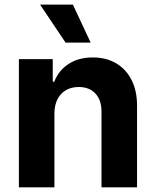

<svg xmlns="http://www.w3.org/2000/svg" viewBox="-20 -797 662 817"><path d="M211.6 -315.3V0H60.4V-545.5H204.5V-449.2H210.9Q229 -496.8 271.7 -524.7Q314.3 -552.6 375 -552.6Q431.8 -552.6 474.1 -527.7Q516.3 -502.8 539.8 -456.9Q563.2 -410.9 563.2 -347.3V0H411.9V-320.3Q412.3 -370.4 386.4 -398.6Q360.4 -426.8 315 -426.8Q284.4 -426.8 261.2 -413.7Q237.9 -400.6 225 -375.5Q212 -350.5 211.6 -315.3ZM258.9 -615.8 150.6 -777.3H290.1L365.8 -615.8Z"/></svg>

Font: InterMG
Style: Bold
Weight: 700
Designer: Rasmus Andersson
Foundry: rsms
Version: Version 3.019;December 26, 2023;FontCreator 15.0.0.2955 64-b